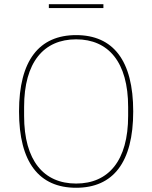

<svg xmlns="http://www.w3.org/2000/svg" viewBox="-20 -876 720 908"><path d="M340 12C165 12 70 -108 70 -349C70 -590 165 -710 340 -710C515 -710 610 -590 610 -349C610 -108 515 12 340 12ZM340 -8C493 -8 586 -116 586 -328V-370C586 -582 493 -690 340 -690C187 -690 94 -582 94 -370V-328C94 -116 187 -8 340 -8ZM211 -856H469V-838H211Z"/></svg>

Font: Plexus Sans Thin
Style: Regular
Weight: 250
Version: Version 2.001;PS 002.001;hotconv 1.0.70;makeotf.lib2.5.58329